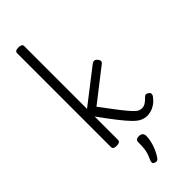

<svg xmlns="http://www.w3.org/2000/svg" viewBox="-384 -1000 1336 1336"><g transform="rotate(-45 284.0 -332.5)"><path d="M141 15Q123 15 114.5 9.5Q106 4 106 -7V-931Q106 -942 114.5 -947.5Q123 -953 141 -953Q158 -953 167 -947.5Q176 -942 176 -931V-313L424 -505Q437 -515 448 -515Q459 -515 471 -501Q479 -493 480.5 -481.5Q482 -470 468 -460L233 -277Q291 -199 327 -153Q363 -107 384.5 -83.5Q406 -60 420 -52.5Q434 -45 450 -45Q462 -45 472 -49Q482 -53 493.5 -61.5Q505 -70 519 -85Q528 -94 536 -95Q544 -96 554 -89Q567 -81 568 -70.5Q569 -60 562 -51Q541 -22 518 -7Q495 8 475 13Q455 18 440 18Q414 18 390 7Q366 -4 338.5 -32Q311 -60 272 -109.5Q233 -159 176 -238V-7Q176 4 167 9.5Q158 15 141 15ZM244 285Q233 280 231 273Q229 266 234 252Q247 223 253.5 202.5Q260 182 262 159Q264 136 264 104Q264 90 271.5 83Q279 76 296 76Q315 76 325 85.5Q335 95 335 110Q335 136 328.5 164Q322 192 310.5 219Q299 246 283 270Q275 283 266.5 286.5Q258 290 244 285Z"/></g></svg>

Font: Playwrite US Modern Light
Style: Regular
Weight: 300
Designer: Veronika Burian, José Scaglione
Foundry: TypeTogether
Version: Version 1.003